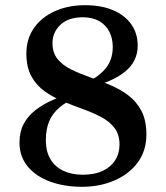

<svg xmlns="http://www.w3.org/2000/svg" viewBox="-20 -707 638 739"><path d="M308 -687Q370 -687 415.2 -667.8Q460.5 -648.5 485.2 -613.5Q510 -578.5 510 -531.5Q510 -470.5 460.8 -430.8Q411.5 -391 323 -371L298.5 -383Q354.5 -406.5 384.2 -440.8Q414 -475 414 -526Q414 -559.5 400.8 -585.2Q387.5 -611 361.8 -625.8Q336 -640.5 299 -640.5Q243 -640.5 212.5 -611.5Q182 -582.5 182 -541.5Q182 -504 201.5 -480Q221 -456 253.2 -440Q285.5 -424 324 -410.5Q362.5 -397 401.2 -381Q440 -365 472 -341.5Q504 -318 523.8 -281.2Q543.5 -244.5 543.5 -189.5Q543.5 -126.5 509.8 -81.2Q476 -36 419.8 -12Q363.5 12 295.5 12Q228 12 173.5 -7.8Q119 -27.5 87 -65.8Q55 -104 55 -159Q55 -199.5 71 -229.8Q87 -260 116 -282.8Q145 -305.5 183.8 -322.5Q222.5 -339.5 268 -353.5L282 -337Q237 -317 209.2 -293.5Q181.5 -270 169 -239.5Q156.5 -209 156.5 -167.5Q156.5 -124 174.2 -94.2Q192 -64.5 224.2 -49.5Q256.5 -34.5 298.5 -34.5Q343.5 -34.5 374.8 -49Q406 -63.5 423 -89.8Q440 -116 440 -150.5Q440 -189.5 420.5 -214.8Q401 -240 369 -256.8Q337 -273.5 299 -287.2Q261 -301 222.8 -316.8Q184.5 -332.5 152.5 -355.2Q120.5 -378 101 -413Q81.5 -448 81.5 -501Q81.5 -557 110.5 -598.8Q139.5 -640.5 190.8 -663.8Q242 -687 308 -687Z"/></svg>

Font: Newsreader 24pt SemiBold
Style: Regular
Weight: 600
Designer: Hugues Gentile
Foundry: Production Type
Version: Version 1.003